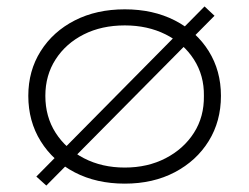

<svg xmlns="http://www.w3.org/2000/svg" viewBox="-20 -561 775 597"><path d="M124 16 93 -12 616 -541 647 -512ZM368 10Q280 10 212.5 -25Q145 -60 106.5 -122Q68 -184 68 -263Q68 -341 106.5 -402Q145 -463 212.5 -497.5Q280 -532 368 -532Q456 -532 523.5 -497.5Q591 -463 629 -402Q667 -341 667 -263Q667 -184 629 -122.5Q591 -61 523.5 -25.5Q456 10 368 10ZM368 -40Q439 -40 495 -69Q551 -98 583 -148Q615 -198 614 -263Q615 -326 583 -376Q551 -426 495 -454Q439 -482 368 -482Q296 -482 240.5 -454Q185 -426 153 -376.5Q121 -327 121 -263Q121 -198 153 -148Q185 -98 241 -69Q297 -40 368 -40Z"/></svg>

Font: Lexend Exa ExtraLight
Style: Regular
Weight: 250
Designer: Bonnie Shaver-Troup, Thomas Jockin
Foundry: Lexend
Version: Version 1.007